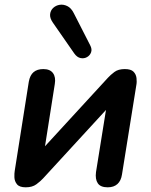

<svg xmlns="http://www.w3.org/2000/svg" viewBox="-20 -792 644 820"><path d="M90 8Q63 8 52.5 -5Q42 -18 41.5 -35Q41 -52 43 -63L103 -443Q108 -471 123.5 -484Q139 -497 165 -497Q194 -497 206.5 -479.5Q219 -462 214 -433L166 -128H136L441 -460Q452 -472 468.5 -484.5Q485 -497 513 -497Q539 -497 550 -486Q561 -475 563 -458.5Q565 -442 562 -427L501 -47Q497 -20 481.5 -6Q466 8 440 8Q409 8 397.5 -9.5Q386 -27 390 -57L439 -362H469L164 -30Q153 -18 135.5 -5Q118 8 90 8ZM297 -564 206 -695Q192 -715 194 -731.5Q196 -748 207.5 -758.5Q219 -769 235 -771.5Q251 -774 267.5 -766Q284 -758 295 -736L365 -599Q374 -582 369 -568.5Q364 -555 351.5 -548Q339 -541 324 -544Q309 -547 297 -564Z"/></svg>

Font: Nunito ExtraLight
Style: Italic
Weight: 200
Italic angle: -9°
Designer: Vernon Adams
Foundry: Vernon Adams
Version: Version 3.602